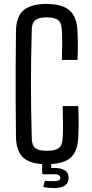

<svg xmlns="http://www.w3.org/2000/svg" viewBox="-20 -826 465 974"><path d="M217 7Q137 7 100 -24.5Q63 -56 61 -130Q60 -229 59.5 -314.5Q59 -400 59.5 -485.5Q60 -571 61 -669Q62 -742 99.5 -774Q137 -806 216 -806Q295 -806 332.5 -773.5Q370 -741 373 -669Q375 -629 375 -595Q375 -561 373 -522H294Q295 -562 295.5 -596.5Q296 -631 294 -671Q293 -709 275.5 -723.5Q258 -738 216 -738Q176 -738 158.5 -723.5Q141 -709 141 -671Q139 -593 138 -527Q137 -461 137 -399.5Q137 -338 138 -272.5Q139 -207 141 -128Q141 -89 158.5 -75Q176 -61 217 -61Q260 -61 278.5 -75Q297 -89 298 -128Q300 -161 299.5 -196Q299 -231 298 -288H377Q379 -240 379 -203.5Q379 -167 377 -130Q374 -56 336.5 -24.5Q299 7 217 7ZM259 128Q247 128 230 127Q213 126 199 122L208 91Q229 94 259 93Q286 92 286 77Q286 67 278 62.5Q270 58 259 58H198L194 54V-13H240V26H259Q286 26 307 37Q328 48 328 77Q328 126 259 128Z"/></svg>

Font: Big Shoulders Text
Style: Regular
Weight: 400
Designer: Patric King
Foundry: XO Type Co
Version: Version 1.000; ttfautohint (v1.8.2)